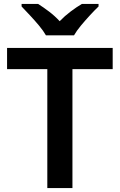

<svg xmlns="http://www.w3.org/2000/svg" viewBox="-20 -958 610 978"><path d="M349 0H221V-606H16V-714H554V-606H349ZM214 -778Q201 -801 178.5 -828Q156 -855 132 -880.5Q108 -906 90 -925V-938H174Q201 -921 230 -899Q259 -877 284 -850Q310 -877 340 -899.5Q370 -922 397 -938H482V-925Q463 -907 439 -881Q415 -855 392.5 -828Q370 -801 357 -778Z"/></svg>

Font: Noto Sans Hanifi Rohingya SemiBold
Style: Regular
Weight: 600
Version: Version 2.101